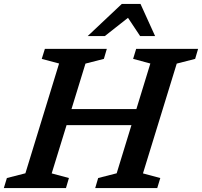

<svg xmlns="http://www.w3.org/2000/svg" viewBox="-42 -955 1026 975"><path d="M258 -632.5 170 -656 186 -707H500.5L485.5 -656L392 -632L321 -401H650.5L721.5 -632.5L634 -656L649.5 -707H964L949 -656L855.5 -632L684 -74.5L772 -51L756.5 0H441.5L456.5 -51L550.5 -75L625.5 -319.5H296L220.5 -74.5L308 -51L293 0H-22.5L-7 -51L87 -75ZM403.5 -772 576.5 -935H671.5L745.5 -772H669.5L608 -864.5L490.5 -772Z"/></svg>

Font: Newsreader Caption Medium
Style: Italic
Weight: 500
Italic angle: -17°
Designer: Hugues Gentile
Foundry: Production Type
Version: Version 1.001